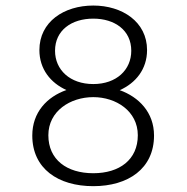

<svg xmlns="http://www.w3.org/2000/svg" viewBox="-20 -644 659 675"><path d="M308 10.5C430.5 10.5 521.5 -51 521.5 -167.5C521.5 -249 468 -303 401 -327C457 -352 497 -400.5 497 -468C497 -567.5 409.5 -624.5 308 -624.5C205 -624.5 118.5 -567.5 118.5 -468C118.5 -401 158 -352.5 213.5 -327.5C145.5 -303.5 93.5 -249.5 93.5 -167.5C93.5 -51 184.5 10.5 308 10.5ZM173.5 -465.5C173.5 -538 232 -578.5 308 -578.5C383 -578.5 441.5 -538 441.5 -465.5C441.5 -398.5 389.5 -348.5 308 -348.5C226 -348.5 173.5 -398.5 173.5 -465.5ZM150 -168.5C150 -253.5 227 -302.5 308 -302.5C388 -302.5 464.5 -253.5 464.5 -168.5C464.5 -82.5 400 -35 308 -35C215 -35 150 -82.5 150 -168.5Z"/></svg>

Font: RTM Light Light
Style: Regular
Weight: 300
Designer: after Tyler Finck
Foundry: An Endless Supply
Version: Version 1.000;Glyphs 3.2.1 (3258)